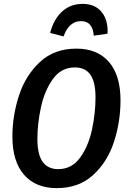

<svg xmlns="http://www.w3.org/2000/svg" viewBox="-20 -956 664 991"><path d="M602 -438Q602 -328 568.5 -224.5Q535 -121 461 -53Q387 15 273 15Q164 15 104 -54Q44 -123 44 -251Q44 -359 78 -463Q112 -567 186 -636Q260 -705 374 -705Q483 -705 542.5 -636Q602 -567 602 -438ZM173 -239Q173 -158 200.5 -120.5Q228 -83 280 -83Q351 -83 394 -143Q437 -203 455 -288Q473 -373 473 -453Q473 -533 446.5 -570.5Q420 -608 366 -608Q296 -608 253 -548Q210 -488 191.5 -403Q173 -318 173 -239ZM239 -786Q256 -855 299.5 -895.5Q343 -936 406 -936Q471 -936 505 -893.5Q539 -851 535 -782L464 -772Q458 -847 399 -847Q336 -847 308 -768Z"/></svg>

Font: Fira Sans Condensed Medium
Style: Italic
Weight: 500
Width: 3
Italic angle: -8°
Designer: bBox Type GmbH & Carrois Corporate GbR & Edenspiekermann AG
Foundry: bBox Type GmbH & Carrois Corporate GbR & Edenspiekermann AG
Version: Version 4.301